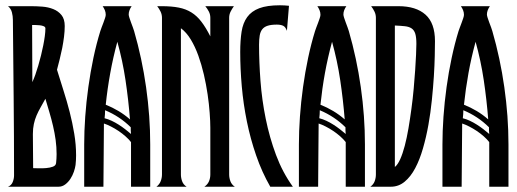

<svg xmlns="http://www.w3.org/2000/svg" viewBox="-20 -707 1958 727"><path d="M195.8 -442.9Q207.5 -404.3 220.5 -364Q233.4 -323.7 243.9 -282.7Q254.4 -241.7 261.2 -200.4Q268.1 -159.2 268.1 -118.7Q268.1 -110.4 267.6 -100.8Q267.1 -91.3 266.1 -82.5Q264.6 -71.3 259.8 -56.9Q254.9 -42.5 246.6 -29.8Q238.3 -17.1 226.8 -8.5Q215.3 0 201.7 0H10.3Q22.9 -4.9 28.1 -17.6Q33.2 -30.3 33.2 -43Q33.2 -190.9 31.7 -337.4Q30.3 -483.9 28.8 -631.8Q28.8 -646 25.1 -660.2Q21.5 -674.3 10.3 -683.6H97.2Q117.7 -683.6 140.1 -681.9Q162.6 -680.2 181.6 -672.6Q200.7 -665 212.9 -649.9Q225.1 -634.8 225.1 -608.4Q225.1 -588.9 222.4 -567.6Q219.7 -546.4 215.6 -525.1Q211.4 -503.9 206.1 -482.9Q200.7 -461.9 195.8 -442.9ZM105.5 -70.3Q112.8 -70.3 126.7 -69.8Q140.6 -69.3 155 -70.6Q169.4 -71.8 180.4 -75.9Q191.4 -80.1 192.4 -89.8Q193.4 -98.1 193.8 -106.7Q194.3 -115.2 194.3 -123.5Q194.3 -150.4 190.7 -177Q187 -203.6 180.9 -229.7Q174.8 -255.9 167.2 -281.5Q159.7 -307.1 151.9 -333Q142.1 -314.9 133.5 -300Q125 -285.2 118.4 -269.8Q111.8 -254.4 108.2 -237.5Q104.5 -220.7 104.5 -199.2ZM102.5 -396Q107.9 -407.7 113.8 -424.1Q119.6 -440.4 125 -459Q130.4 -477.5 135.3 -497.1Q140.1 -516.6 143.8 -535.2Q147.5 -553.7 149.7 -570.3Q151.9 -586.9 151.9 -599.6Q151.9 -605 145.5 -607.7Q139.2 -610.4 130.6 -611.3Q122.1 -612.3 113.8 -612.3Q105.5 -612.3 101.6 -612.3Z M478.5 -683.6Q473.6 -676.8 470.5 -668.7Q467.3 -660.6 467.3 -652.3Q467.3 -647.9 470 -639.6Q472.7 -631.3 476.1 -622.1Q479.5 -612.8 482.9 -603.8Q486.3 -594.7 487.8 -589.4Q517.6 -486.8 533.2 -376.7Q548.8 -266.6 548.8 -160.2V0H476.1V-168.9Q467.8 -179.7 455.3 -190.7Q442.9 -201.7 428.7 -211.2Q414.6 -220.7 400.1 -228Q385.7 -235.4 373.5 -239.3Q373.5 -178.7 372.6 -119.6Q371.6 -60.5 371.6 0H298.8V-160.2Q298.8 -210 302.7 -265.4Q306.6 -320.8 314.5 -377.2Q322.3 -433.6 333.7 -487.8Q345.2 -542 359.9 -589.4Q361.3 -594.2 364.7 -603Q368.2 -611.8 371.6 -621.1Q375 -630.4 377.7 -638.4Q380.4 -646.5 380.4 -650.9Q380.4 -660.2 377 -668.5Q373.5 -676.8 368.7 -683.6ZM472.2 -254.9Q466.3 -329.1 455.3 -403.1Q444.3 -477.1 424.3 -548.8Q408.2 -489.7 397.5 -430.4Q386.7 -371.1 380.4 -310.5Q405.8 -300.3 428.7 -286.6Q451.7 -272.9 472.2 -254.9ZM377.9 -289.6Q377.9 -282.2 377.4 -274.4Q377 -266.6 376 -259.3Q389.6 -255.9 403.1 -249.5Q416.5 -243.2 429.2 -235.1Q441.9 -227.1 453.6 -218Q465.3 -209 476.1 -199.7Q475.1 -206.1 475.1 -212.6Q475.1 -219.2 475.1 -225.1Q433.1 -266.6 377.9 -289.6Z M753.9 0Q766.1 -8.3 771.2 -20.3Q776.4 -32.2 776.4 -46.4V-223.1Q776.4 -247.1 773.9 -280Q771.5 -313 766.1 -349.9Q760.7 -386.7 752 -424.6Q743.2 -462.4 731 -496.3Q718.8 -530.3 702.4 -557.4Q686 -584.5 665 -600.1V-46.4Q665 -33.2 669.7 -20.5Q674.3 -7.8 686.5 0H572.3Q583.5 -8.3 588.4 -20.8Q593.3 -33.2 593.3 -46.4V-639.6Q593.3 -652.3 587.9 -663.3Q582.5 -674.3 575.2 -683.6H592.3Q629.9 -683.6 657 -678.2Q684.1 -672.9 704.8 -659.9Q725.6 -647 742.4 -625Q759.3 -603 776.4 -569.3V-639.6Q776.4 -652.3 770.8 -663.3Q765.1 -674.3 757.3 -683.6H865.7Q858.9 -674.3 853.3 -663.3Q847.7 -652.3 847.7 -639.6V-46.4Q847.7 -33.2 852.5 -20.5Q857.4 -7.8 869.1 0Z M1066.4 -590.3Q1061 -605.5 1051.8 -609.6Q1042.5 -613.8 1028.3 -613.8Q1006.8 -613.8 993.7 -609.6Q980.5 -605.5 973.1 -596.2Q965.8 -586.9 963.4 -572.5Q960.9 -558.1 960.9 -537.6Q960.9 -472.2 966.3 -400.4Q971.7 -328.6 986.1 -257.6Q1000.5 -186.5 1025.1 -120.4Q1049.8 -54.2 1088.9 0H1003.4Q971.7 -55.2 950 -118.2Q928.2 -181.2 914.8 -247.1Q901.4 -313 895.5 -380.1Q889.6 -447.3 889.6 -510.3Q889.6 -554.2 894.8 -587.2Q899.9 -620.1 916 -642.3Q932.1 -664.6 961.7 -675.8Q991.2 -687 1040 -687Q1048.8 -687 1057.4 -686.5Q1065.9 -686 1074.2 -685.1Z M1291.5 -683.6Q1286.6 -676.8 1283.4 -668.7Q1280.3 -660.6 1280.3 -652.3Q1280.3 -647.9 1283 -639.6Q1285.6 -631.3 1289.1 -622.1Q1292.5 -612.8 1295.9 -603.8Q1299.3 -594.7 1300.8 -589.4Q1330.6 -486.8 1346.2 -376.7Q1361.8 -266.6 1361.8 -160.2V0H1289.1V-168.9Q1280.8 -179.7 1268.3 -190.7Q1255.9 -201.7 1241.7 -211.2Q1227.5 -220.7 1213.1 -228Q1198.7 -235.4 1186.5 -239.3Q1186.5 -178.7 1185.5 -119.6Q1184.6 -60.5 1184.6 0H1111.8V-160.2Q1111.8 -210 1115.7 -265.4Q1119.6 -320.8 1127.4 -377.2Q1135.3 -433.6 1146.7 -487.8Q1158.2 -542 1172.9 -589.4Q1174.3 -594.2 1177.7 -603Q1181.2 -611.8 1184.6 -621.1Q1188 -630.4 1190.7 -638.4Q1193.4 -646.5 1193.4 -650.9Q1193.4 -660.2 1189.9 -668.5Q1186.5 -676.8 1181.6 -683.6ZM1285.2 -254.9Q1279.3 -329.1 1268.3 -403.1Q1257.3 -477.1 1237.3 -548.8Q1221.2 -489.7 1210.4 -430.4Q1199.7 -371.1 1193.4 -310.5Q1218.8 -300.3 1241.7 -286.6Q1264.6 -272.9 1285.2 -254.9ZM1190.9 -289.6Q1190.9 -282.2 1190.4 -274.4Q1189.9 -266.6 1189 -259.3Q1202.6 -255.9 1216.1 -249.5Q1229.5 -243.2 1242.2 -235.1Q1254.9 -227.1 1266.6 -218Q1278.3 -209 1289.1 -199.7Q1288.1 -206.1 1288.1 -212.6Q1288.1 -219.2 1288.1 -225.1Q1246.1 -266.6 1190.9 -289.6Z M1382.3 0Q1394 -8.3 1398.7 -20.8Q1403.3 -33.2 1403.3 -46.4V-639.6Q1403.3 -652.3 1397.9 -663.3Q1392.6 -674.3 1385.3 -683.6H1488.8Q1555.2 -683.6 1591.1 -651.6Q1627 -619.6 1627 -551.3Q1627 -530.3 1626.2 -495.6Q1625.5 -460.9 1622.8 -418.2Q1620.1 -375.5 1615.2 -327.9Q1610.4 -280.3 1602.1 -233.9Q1593.8 -187.5 1581.5 -145Q1569.3 -102.5 1552.2 -70.3Q1535.2 -38.1 1512.2 -19Q1489.3 0 1460 0ZM1475.1 -74.7Q1485.8 -83 1495.4 -104.2Q1504.9 -125.5 1512.7 -155.3Q1520.5 -185.1 1526.6 -220.9Q1532.7 -256.8 1537.8 -294.9Q1543 -333 1546.4 -370.6Q1549.8 -408.2 1552 -441.2Q1554.2 -474.1 1555.4 -500.2Q1556.6 -526.4 1556.6 -541Q1556.6 -565.4 1552.5 -579.1Q1548.3 -592.8 1538.6 -599.4Q1528.8 -606 1513.2 -607.7Q1497.6 -609.4 1475.1 -610.4Z M1835 -683.6Q1830.1 -676.8 1826.9 -668.7Q1823.7 -660.6 1823.7 -652.3Q1823.7 -647.9 1826.4 -639.6Q1829.1 -631.3 1832.5 -622.1Q1835.9 -612.8 1839.4 -603.8Q1842.8 -594.7 1844.2 -589.4Q1874 -486.8 1889.6 -376.7Q1905.3 -266.6 1905.3 -160.2V0H1832.5V-168.9Q1824.2 -179.7 1811.8 -190.7Q1799.3 -201.7 1785.2 -211.2Q1771 -220.7 1756.6 -228Q1742.2 -235.4 1730 -239.3Q1730 -178.7 1729 -119.6Q1728 -60.5 1728 0H1655.3V-160.2Q1655.3 -210 1659.2 -265.4Q1663.1 -320.8 1670.9 -377.2Q1678.7 -433.6 1690.2 -487.8Q1701.7 -542 1716.3 -589.4Q1717.8 -594.2 1721.2 -603Q1724.6 -611.8 1728 -621.1Q1731.4 -630.4 1734.1 -638.4Q1736.8 -646.5 1736.8 -650.9Q1736.8 -660.2 1733.4 -668.5Q1730 -676.8 1725.1 -683.6ZM1828.6 -254.9Q1822.8 -329.1 1811.8 -403.1Q1800.8 -477.1 1780.8 -548.8Q1764.6 -489.7 1753.9 -430.4Q1743.2 -371.1 1736.8 -310.5Q1762.2 -300.3 1785.2 -286.6Q1808.1 -272.9 1828.6 -254.9ZM1734.4 -289.6Q1734.4 -282.2 1733.9 -274.4Q1733.4 -266.6 1732.4 -259.3Q1746.1 -255.9 1759.5 -249.5Q1772.9 -243.2 1785.6 -235.1Q1798.3 -227.1 1810.1 -218Q1821.8 -209 1832.5 -199.7Q1831.5 -206.1 1831.5 -212.6Q1831.5 -219.2 1831.5 -225.1Q1789.6 -266.6 1734.4 -289.6Z"/></svg>

Font: XAYAX
Style: Regular
Weight: 400
Designer: Peter Wiegel
Foundry: Peter Wiegel
Version: Version 1.000 2009 initial release